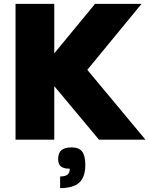

<svg xmlns="http://www.w3.org/2000/svg" viewBox="-20 -720 770 990"><path d="M259.8 -700.2V-444.8L470.2 -700.2H710L430.2 -359.9L730 0H490.2L259.8 -275.9V0H60.1V-700.2ZM419.9 129.9Q419.9 192.9 388.9 221.4Q357.9 250 290 250V189.9Q316.4 189.9 328.1 180.4Q339.8 170.9 339.8 149.9Q308.1 149.9 293.9 138.2Q279.8 126.5 279.8 100.1Q279.8 68.8 296.6 54.4Q313.5 40 350.1 40Q386.7 40 403.3 61.3Q419.9 82.5 419.9 129.9Z"/></svg>

Font: Fivo Sans Heavy
Style: Regular
Weight: 900
Designer: Alexander Slobzheninov
Foundry: Alexander Slobzheninov
Version: 1.0